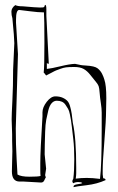

<svg xmlns="http://www.w3.org/2000/svg" viewBox="-20 -755 488 791"><path d="M418 -350 417 -300Q417 -260 410 -174Q403 -88 403 -53V-37Q403 -35 405 -21Q406 -20 409 -20Q415 -18 415 -13Q380 3 337 8Q294 13 283 16V14Q283 6 299.5 4Q316 2 319 -1Q315 -5 302.5 -5Q290 -5 282 0Q278 -4 278 -8Q278 -12 282 -19Q286 -50 286 -98.5Q286 -147 282 -181Q278 -215 276 -233Q274 -251 272.5 -259.5Q271 -268 268 -283.5Q265 -299 260.5 -306.5Q256 -314 250 -323Q244 -332 235 -336Q226 -340 214 -340Q202 -340 193 -330Q184 -320 179 -300Q174 -280 170.5 -261.5Q167 -243 166 -212Q164 -152 164 -119L170 -60L166 -34Q166 -30 169 -25Q168 -23 165.5 -18.5Q163 -14 162 -11Q158 -3 149 -3L78 -7H61Q29 -7 29 -49L31 -132L30 -175V-202L28 -263Q28 -283 31 -340.5Q34 -398 34 -468L39 -577Q39 -598 31 -680Q27 -692 27 -707Q27 -722 43 -734Q52 -729 74 -729Q130 -724 144.5 -724Q159 -724 161 -725.5Q163 -727 163.5 -730Q164 -733 166 -735Q171 -735 171 -717V-690L181 -493L178 -492Q177 -492 173 -496V-471Q192 -473 229 -482Q266 -491 289 -492L313 -487Q317 -486 334 -485Q370 -483 382 -473.5Q394 -464 400.5 -451Q407 -438 410 -427Q418 -404 418 -350ZM54 -532 45 -226Q45 -160 48.5 -98.5Q52 -37 52 -36Q67 -27 101.5 -27Q136 -27 147 -30Q146 -39 146 -56V-83Q146 -132 155 -276V-292Q155 -313 172.5 -335.5Q190 -358 208 -358Q226 -358 239 -352Q252 -346 259 -337.5Q266 -329 270 -312Q276 -291 280 -249Q294 -187 294 -64V-41Q294 -33 292 -19Q314 -22 337.5 -22Q361 -22 392 -18Q399 -74 399 -221V-291Q399 -308 395.5 -330Q392 -352 390.5 -372.5Q389 -393 386.5 -399.5Q384 -406 380 -411.5Q376 -417 370.5 -423.5Q365 -430 352 -446.5Q339 -463 324.5 -471Q310 -479 286.5 -479Q263 -479 252 -477.5Q241 -476 229 -471.5Q217 -467 211.5 -465Q206 -463 190.5 -454.5Q175 -446 170 -444Q162 -455 160 -456Q163 -477 163 -579.5Q163 -682 161 -704Q138 -704 104 -708.5Q70 -713 59 -714Q46 -714 46 -674V-661Z"/></svg>

Font: Londrina Sketch
Style: Regular
Weight: 400
Designer: Marcelo Magalhaes
Foundry: Marcelo Magalhaes
Version: Version 1.001 2011